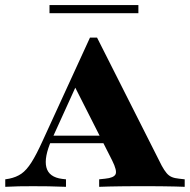

<svg xmlns="http://www.w3.org/2000/svg" viewBox="-34 -722 734 742"><path d="M165.3 -181.5Q135.5 -113.7 145.2 -75.4Q154.8 -37.1 206.5 -30.6L221 -29V0Q183.1 -1.6 153.2 -2Q123.4 -2.4 93.5 -2.4Q64.5 -2.4 39.1 -2Q13.7 -1.6 -13.7 0V-29L1.6 -31.5Q29 -37.1 48.8 -50.8Q68.5 -64.5 87.5 -94.4Q106.5 -124.2 130.6 -177.4L313.7 -576.6H341.1L591.1 -81.5Q600.8 -63.7 609.7 -53.2Q618.5 -42.7 629.8 -37.9Q641.1 -33.1 658.1 -31.5L679.8 -29V0Q665.3 -0.8 644.4 -1.2Q623.4 -1.6 599.6 -2Q575.8 -2.4 553.2 -2.4H542.7H533.9Q510.5 -2.4 484.7 -2.4Q458.9 -2.4 433.9 -2Q408.9 -1.6 387.1 -1.2Q365.3 -0.8 349.2 0V-29L372.6 -31.5Q405.6 -34.7 412.5 -48.4Q419.4 -62.1 399.2 -102.4L246.8 -403.2L269.4 -410.5ZM143.5 -168.5 157.3 -197.6H400.8L415.3 -168.5ZM157.3 -671V-702.4H500.8V-671Z"/></svg>

Font: Playfair 5pt SemiExpanded Light Black
Style: Regular
Weight: 900
Version: Version 2.203